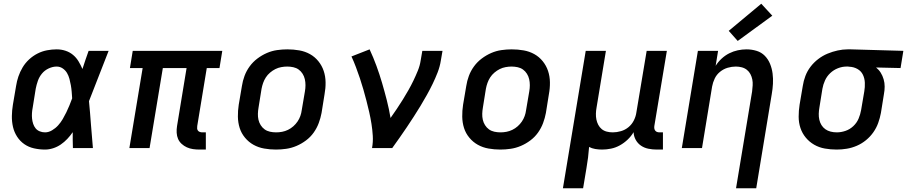

<svg xmlns="http://www.w3.org/2000/svg" viewBox="-20 -792 4852 1027"><path d="M221 8Q191 8 162 1.5Q133 -5 110 -21Q87 -37 71.5 -61Q56 -85 49.5 -113Q43 -141 43.5 -171.5Q44 -202 49 -232L66 -332Q70 -358 78.5 -383Q87 -408 101 -431.5Q115 -455 135.5 -474Q156 -493 180.5 -505.5Q205 -518 231.5 -523Q258 -528 283 -528Q308 -528 330.5 -520.5Q353 -513 370.5 -498.5Q388 -484 400 -464Q412 -444 421 -423Q429 -447 437 -471.5Q445 -496 454 -520H561Q534 -453 508.5 -385.5Q483 -318 456 -251Q462 -189 466.5 -126Q471 -63 477 0H370Q369 -21 369 -42.5Q369 -64 369 -85Q356 -66 340 -49Q324 -32 305 -19Q286 -6 264 1Q242 8 221 8ZM221 -84Q240 -84 258.5 -95Q277 -106 291 -121.5Q305 -137 315.5 -155Q326 -173 335 -191.5Q344 -210 351.5 -228.5Q359 -247 366 -266Q365 -283 363.5 -301Q362 -319 359 -336Q356 -353 351.5 -370Q347 -387 338.5 -401.5Q330 -416 315.5 -426Q301 -436 283 -436Q262 -436 240.5 -426Q219 -416 204.5 -398.5Q190 -381 182.5 -359.5Q175 -338 171 -317L155 -217Q152 -202 151 -187Q150 -172 151.5 -157.5Q153 -143 157.5 -129.5Q162 -116 170.5 -105.5Q179 -95 192.5 -89.5Q206 -84 221 -84Z M1047 8Q1029 8 1012 5.5Q995 3 979.5 -4Q964 -11 951.5 -22.5Q939 -34 932.5 -49Q926 -64 925 -82Q924 -100 927 -118L978 -428H851L780 0H672L743 -428H675L690 -520H1169L1154 -428H1086L1035 -118Q1034 -111 1034.5 -104.5Q1035 -98 1039 -93Q1043 -88 1049.5 -86Q1056 -84 1063 -84H1081V8Z M1456 8Q1424 8 1393 2.5Q1362 -3 1336 -17.5Q1310 -32 1290.5 -55.5Q1271 -79 1262 -107.5Q1253 -136 1252.5 -168Q1252 -200 1257 -232L1274 -332Q1278 -359 1288 -386Q1298 -413 1315.5 -437Q1333 -461 1357 -479Q1381 -497 1407.5 -508.5Q1434 -520 1462 -524Q1490 -528 1517 -528Q1550 -528 1581 -522.5Q1612 -517 1638 -502.5Q1664 -488 1683 -464.5Q1702 -441 1711.5 -412.5Q1721 -384 1721.5 -352Q1722 -320 1716 -288L1700 -188Q1695 -161 1685 -134Q1675 -107 1658 -83Q1641 -59 1617 -41Q1593 -23 1566 -11.5Q1539 0 1511 4Q1483 8 1456 8ZM1457 -84Q1473 -84 1489 -87Q1505 -90 1520.5 -97.5Q1536 -105 1549 -116.5Q1562 -128 1571.5 -142Q1581 -156 1586.5 -171.5Q1592 -187 1594 -203L1611 -303Q1614 -320 1614 -336.5Q1614 -353 1610.5 -368.5Q1607 -384 1598.5 -397.5Q1590 -411 1577.5 -420Q1565 -429 1549 -432.5Q1533 -436 1516 -436Q1501 -436 1484.5 -433Q1468 -430 1453 -422.5Q1438 -415 1424.5 -403.5Q1411 -392 1402 -378Q1393 -364 1387.5 -348.5Q1382 -333 1379 -317L1363 -217Q1360 -200 1359.5 -183.5Q1359 -167 1362.5 -151.5Q1366 -136 1374.5 -122.5Q1383 -109 1395.5 -100Q1408 -91 1424 -87.5Q1440 -84 1457 -84Z M1970 0Q1976 -33 1974 -65.5Q1972 -98 1967 -129.5Q1962 -161 1955 -192Q1948 -223 1940 -253.5Q1932 -284 1923.5 -314Q1915 -344 1905 -373.5Q1895 -403 1884 -432.5Q1873 -462 1860 -490L1957 -528Q1977 -485 1993.5 -440Q2010 -395 2023.5 -349Q2037 -303 2049 -256Q2061 -209 2069 -161Q2086 -185 2102.5 -209.5Q2119 -234 2134.5 -259Q2150 -284 2164.5 -309.5Q2179 -335 2191.5 -361Q2204 -387 2215 -414Q2226 -441 2230 -468L2239 -520H2347L2338 -468Q2333 -436 2321 -405Q2309 -374 2294.5 -344Q2280 -314 2263.5 -284.5Q2247 -255 2229.5 -226Q2212 -197 2193.5 -168.5Q2175 -140 2156 -111.5Q2137 -83 2117.5 -55.5Q2098 -28 2078 0Z M2656 8Q2624 8 2593 2.5Q2562 -3 2536 -17.5Q2510 -32 2490.5 -55.5Q2471 -79 2462 -107.5Q2453 -136 2452.5 -168Q2452 -200 2457 -232L2474 -332Q2478 -359 2488 -386Q2498 -413 2515.5 -437Q2533 -461 2557 -479Q2581 -497 2607.5 -508.5Q2634 -520 2662 -524Q2690 -528 2717 -528Q2750 -528 2781 -522.5Q2812 -517 2838 -502.5Q2864 -488 2883 -464.5Q2902 -441 2911.5 -412.5Q2921 -384 2921.5 -352Q2922 -320 2916 -288L2900 -188Q2895 -161 2885 -134Q2875 -107 2858 -83Q2841 -59 2817 -41Q2793 -23 2766 -11.5Q2739 0 2711 4Q2683 8 2656 8ZM2657 -84Q2673 -84 2689 -87Q2705 -90 2720.5 -97.5Q2736 -105 2749 -116.5Q2762 -128 2771.5 -142Q2781 -156 2786.5 -171.5Q2792 -187 2794 -203L2811 -303Q2814 -320 2814 -336.5Q2814 -353 2810.5 -368.5Q2807 -384 2798.5 -397.5Q2790 -411 2777.5 -420Q2765 -429 2749 -432.5Q2733 -436 2716 -436Q2701 -436 2684.5 -433Q2668 -430 2653 -422.5Q2638 -415 2624.5 -403.5Q2611 -392 2602 -378Q2593 -364 2587.5 -348.5Q2582 -333 2579 -317L2563 -217Q2560 -200 2559.5 -183.5Q2559 -167 2562.5 -151.5Q2566 -136 2574.5 -122.5Q2583 -109 2595.5 -100Q2608 -91 2624 -87.5Q2640 -84 2657 -84Z M2991 215 3113 -520H3221L3171 -217Q3168 -201 3167.5 -184.5Q3167 -168 3170 -153Q3173 -138 3180 -124.5Q3187 -111 3198.5 -101.5Q3210 -92 3225.5 -88Q3241 -84 3258 -84Q3279 -84 3301.5 -90.5Q3324 -97 3342 -112Q3360 -127 3370.5 -148Q3381 -169 3384 -191L3439 -520H3547L3480 -118Q3479 -111 3480 -104.5Q3481 -98 3485 -93Q3489 -88 3495 -86Q3501 -84 3508 -84H3526V8H3493Q3470 8 3448 3.5Q3426 -1 3408.5 -13Q3391 -25 3380.5 -44Q3370 -63 3369 -85Q3356 -63 3337 -45Q3318 -27 3295.5 -14.5Q3273 -2 3248.5 3Q3224 8 3201 8Q3182 8 3164 5Q3146 2 3131 -6Q3129 22 3125.5 50.5Q3122 79 3117 107L3099 215Z M3917 215 4003 -303Q4005 -319 4006 -335.5Q4007 -352 4004 -367Q4001 -382 3994 -395.5Q3987 -409 3975 -418.5Q3963 -428 3947.5 -432Q3932 -436 3916 -436Q3894 -436 3872 -429.5Q3850 -423 3831.5 -408Q3813 -393 3803 -372Q3793 -351 3789 -329L3735 0H3627L3713 -520H3821L3808 -440Q3821 -461 3840 -478.5Q3859 -496 3881 -507Q3903 -518 3926.5 -523Q3950 -528 3973 -528Q4001 -528 4027 -520Q4053 -512 4071 -493.5Q4089 -475 4099 -450.5Q4109 -426 4112.5 -399Q4116 -372 4114.5 -344Q4113 -316 4108 -288L4025 215ZM3926 -573 3878 -627 4052 -772 4111 -708Z M4455 8Q4423 8 4392 2.5Q4361 -3 4335 -18Q4309 -33 4290 -56Q4271 -79 4261.5 -107.5Q4252 -136 4252 -168Q4252 -200 4257 -232L4274 -332Q4278 -359 4288 -385.5Q4298 -412 4315.5 -435Q4333 -458 4356.5 -476Q4380 -494 4406.5 -505Q4433 -516 4460.5 -522Q4488 -528 4514 -528Q4519 -528 4523 -528Q4527 -528 4531 -528L4812 -520L4797 -428L4666 -431Q4681 -419 4691 -403Q4701 -387 4706.5 -368Q4712 -349 4712 -329Q4712 -309 4708 -288L4692 -188Q4687 -161 4677.5 -134.5Q4668 -108 4651.5 -84.5Q4635 -61 4612.5 -42.5Q4590 -24 4563.5 -12.5Q4537 -1 4509.5 3.5Q4482 8 4456 8ZM4456 -84Q4479 -84 4502.5 -92Q4526 -100 4544.5 -117.5Q4563 -135 4572.5 -157.5Q4582 -180 4586 -203L4603 -303Q4607 -326 4606 -349.5Q4605 -373 4595.5 -392.5Q4586 -412 4566.5 -423Q4547 -434 4524 -435L4516 -436Q4514 -436 4512 -436Q4510 -436 4508 -436Q4485 -436 4462 -427Q4439 -418 4421 -401Q4403 -384 4393 -362Q4383 -340 4379 -317L4363 -217Q4360 -200 4359.5 -183.5Q4359 -167 4362.5 -151.5Q4366 -136 4374 -123Q4382 -110 4394.5 -101Q4407 -92 4423 -88Q4439 -84 4456 -84Q4456 -84 4456 -84Q4456 -84 4456 -84Z"/></svg>

Font: Iosevka SS04 SmBd Ex Obl
Style: Regular
Weight: 600
Width: 7
Italic angle: -9°
Monospace: yes
Designer: Belleve Invis
Foundry: Belleve Invis
Version: Version 19.0.0; ttfautohint (v1.8.4)